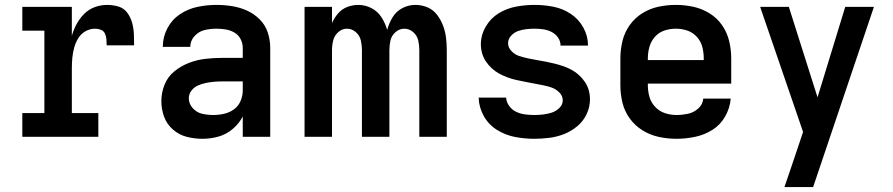

<svg xmlns="http://www.w3.org/2000/svg" viewBox="-20 -558 3640 783"><path d="M71 0H381V-97H273V-281Q273 -302 275 -322.5Q277 -343 282.5 -363.5Q288 -384 299 -402Q310 -420 328.5 -430.5Q347 -441 368 -441Q380 -441 391.5 -436.5Q403 -432 408 -421Q413 -410 414 -397.5Q415 -385 415 -373H527Q527 -396 526 -419Q525 -442 519 -464.5Q513 -487 499 -506Q485 -525 462.5 -531.5Q440 -538 417 -538Q391 -538 366.5 -529Q342 -520 323.5 -501.5Q305 -483 292.5 -460Q280 -437 273 -412V-530H71V-433H161V-97H71Z M806 8Q839 8 871 -1Q903 -10 929 -32Q955 -54 970 -83V0H1082V-363Q1082 -395 1072 -425.5Q1062 -456 1039 -479Q1016 -502 987 -515Q958 -528 926 -533Q894 -538 863 -538Q824 -538 785.5 -530Q747 -522 714 -500Q681 -478 662.5 -442.5Q644 -407 644 -368V-367H756Q756 -367 756 -367Q756 -367 756 -367Q756 -392 773.5 -411Q791 -430 814.5 -435.5Q838 -441 863 -441Q881 -441 900 -438Q919 -435 935.5 -425.5Q952 -416 961 -399Q970 -382 970 -363V-322H886Q852 -322 817.5 -318Q783 -314 750.5 -301.5Q718 -289 691 -267Q664 -245 651 -212.5Q638 -180 638 -146Q638 -113 649 -82.5Q660 -52 685 -30Q710 -8 741.5 0Q773 8 805 8ZM850 -89Q827 -89 804.5 -94Q782 -99 766 -117Q750 -135 750 -157Q750 -174 760.5 -188Q771 -202 786.5 -209Q802 -216 818.5 -219.5Q835 -223 852 -224.5Q869 -226 886 -226H970V-189Q970 -167 961 -146Q952 -125 934 -112Q916 -99 894 -94Q872 -89 850 -89Z M1222 0H1334V-354Q1334 -374 1339 -393.5Q1344 -413 1359.5 -427Q1375 -441 1395 -441Q1415 -441 1431 -427Q1447 -413 1451.5 -393.5Q1456 -374 1456 -354V0H1568V-354Q1568 -374 1572.5 -393.5Q1577 -413 1593 -427Q1609 -441 1629 -441Q1649 -441 1665 -427Q1681 -413 1685.5 -393.5Q1690 -374 1690 -354V0H1802V-354Q1802 -379 1799 -404Q1796 -429 1787 -453Q1778 -477 1762.5 -497.5Q1747 -518 1723.5 -528Q1700 -538 1674 -538Q1646 -538 1621 -525Q1596 -512 1581 -487.5Q1566 -463 1559 -436Q1551 -464 1535.5 -488Q1520 -512 1494.5 -525Q1469 -538 1441 -538Q1418 -538 1396 -529.5Q1374 -521 1358.5 -503Q1343 -485 1334 -464V-530H1222Z M2158 8Q2190 8 2221 4Q2252 0 2281 -11.5Q2310 -23 2334.5 -43.5Q2359 -64 2372.5 -93Q2386 -122 2386 -153Q2386 -172 2381 -190Q2376 -208 2365.5 -223.5Q2355 -239 2341.5 -251.5Q2328 -264 2311.5 -273Q2295 -282 2277.5 -288Q2260 -294 2242 -298.5Q2224 -303 2206 -306.5Q2188 -310 2169.5 -313Q2151 -316 2133 -320Q2115 -324 2097.5 -329.5Q2080 -335 2066 -349.5Q2052 -364 2052 -382Q2052 -399 2064.5 -412.5Q2077 -426 2093 -431.5Q2109 -437 2126 -439Q2143 -441 2160 -441Q2178 -441 2195.5 -438.5Q2213 -436 2229 -428Q2245 -420 2255.5 -405Q2266 -390 2266 -372H2378Q2378 -411 2359 -445.5Q2340 -480 2307.5 -501.5Q2275 -523 2237 -530.5Q2199 -538 2160 -538Q2122 -538 2084.5 -531Q2047 -524 2014 -504Q1981 -484 1961 -449.5Q1941 -415 1941 -377Q1941 -359 1946 -341Q1951 -323 1961.5 -307.5Q1972 -292 1985.5 -279.5Q1999 -267 2015.5 -258Q2032 -249 2049.5 -242.5Q2067 -236 2085 -232Q2103 -228 2121 -224.5Q2139 -221 2157.5 -217.5Q2176 -214 2194 -210.5Q2212 -207 2229.5 -201Q2247 -195 2261 -181Q2275 -167 2275 -149Q2275 -131 2261 -117.5Q2247 -104 2229.5 -98.5Q2212 -93 2194 -91Q2176 -89 2158 -89Q2140 -89 2121 -91.5Q2102 -94 2085 -102Q2068 -110 2056.5 -126Q2045 -142 2044 -160H1932Q1933 -121 1952.5 -85.5Q1972 -50 2006.5 -28.5Q2041 -7 2080 0.5Q2119 8 2158 8Z M2739 8Q2777 8 2815 0Q2853 -8 2885.5 -28.5Q2918 -49 2937.5 -83.5Q2957 -118 2960 -156H2848Q2846 -132 2827.5 -115.5Q2809 -99 2785.5 -94Q2762 -89 2739 -89Q2715 -89 2692 -96.5Q2669 -104 2652 -122Q2635 -140 2628.5 -163Q2622 -186 2622 -210V-217H2962V-320Q2962 -356 2953.5 -391Q2945 -426 2924.5 -455.5Q2904 -485 2873 -504Q2842 -523 2807 -530.5Q2772 -538 2736 -538Q2700 -538 2665 -530.5Q2630 -523 2599.5 -504Q2569 -485 2548 -455.5Q2527 -426 2518.5 -391Q2510 -356 2510 -320V-210Q2510 -174 2518.5 -139Q2527 -104 2548.5 -74.5Q2570 -45 2601 -26Q2632 -7 2667.5 0.5Q2703 8 2739 8ZM2850 -313H2622V-320Q2622 -344 2628.5 -367Q2635 -390 2651 -408Q2667 -426 2689.5 -433.5Q2712 -441 2736 -441Q2760 -441 2782.5 -433.5Q2805 -426 2821.5 -408Q2838 -390 2844 -367Q2850 -344 2850 -320Z M3179 205H3296L3544 -530H3427L3314 -161L3197 -530H3080L3255 -20L3234 43Q3220 84 3206.5 124.5Q3193 165 3179 205Z"/></svg>

Font: Iosevka Sparkle Semibold
Style: Regular
Weight: 600
Designer: Belleve Invis
Foundry: Belleve Invis
Version: Version 4.5.0; ttfautohint (v1.8.3)